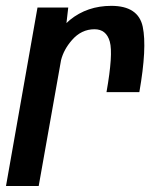

<svg xmlns="http://www.w3.org/2000/svg" viewBox="-39 -620 524 640"><path d="M316 -313Q338.5 -440 327 -481.2Q315.5 -522.5 276 -522.5Q232 -522.5 200.5 -486Q173.5 -455 164.5 -419.5L90 0H-19L86 -595H188.5L182.5 -543Q188 -548.5 194 -553.5Q252 -600.5 332 -600.5Q422 -600.5 436.8 -530.8Q451.5 -461 425.5 -313Z"/></svg>

Font: Anybody Medium
Style: Italic
Weight: 500
Italic angle: -10°
Designer: Tyler Finck
Foundry: Etcetera Type Company
Version: Version 1.010; ttfautohint (v1.8.3) -l 8 -r 50 -G 200 -x 14 